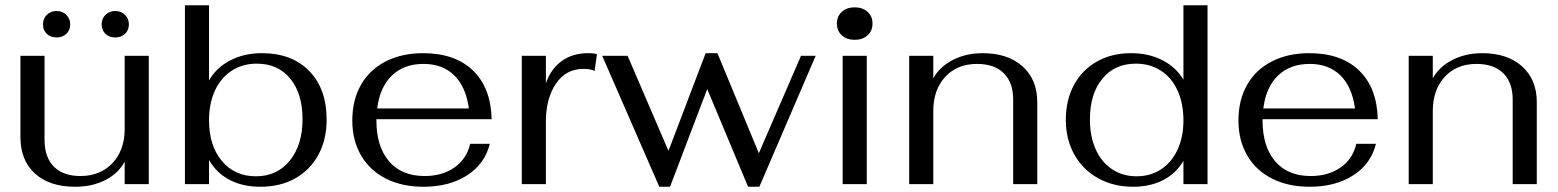

<svg xmlns="http://www.w3.org/2000/svg" viewBox="-20 -703 5947 733"><path d="M58 -180V-490H150V-170Q150 -103 185.5 -67Q221 -31 287 -31Q363 -31 409.5 -80.5Q456 -130 456 -211V-490H548V0H456V-86Q432 -41 382 -15.5Q332 10 267 10Q169 10 113.5 -40.5Q58 -91 58 -180ZM144 -610Q144 -632 159 -646.5Q174 -661 196 -661Q218 -661 233 -646.5Q248 -632 248 -610Q248 -588 233.5 -574Q219 -560 196 -560Q173 -560 158.5 -574Q144 -588 144 -610ZM368 -610Q368 -632 383 -646.5Q398 -661 420 -661Q442 -661 457 -646.5Q472 -632 472 -610Q472 -588 457.5 -574Q443 -560 420 -560Q397 -560 382.5 -574Q368 -588 368 -610Z M778 -92V0H686V-683H778V-396Q806 -445 859 -472.5Q912 -500 980 -500Q1094 -500 1160.5 -432Q1227 -364 1227 -246Q1227 -170 1195.5 -112Q1164 -54 1107 -22Q1050 10 974 10Q907 10 857 -16Q807 -42 778 -92ZM1135 -248Q1135 -346 1088 -403Q1041 -460 960 -460Q906 -460 864.5 -433Q823 -406 800.5 -357Q778 -308 778 -244Q778 -147 827 -88.5Q876 -30 957 -30Q1038 -30 1086.5 -90Q1135 -150 1135 -248Z M1775 -154H1850Q1831 -77 1763 -33.5Q1695 10 1597 10Q1515 10 1453.5 -21Q1392 -52 1358.5 -109.5Q1325 -167 1325 -243Q1325 -321 1358 -379Q1391 -437 1452.5 -468.5Q1514 -500 1595 -500Q1717 -500 1785.5 -434Q1854 -368 1857 -248H1417V-243Q1417 -144 1465 -87.5Q1513 -31 1601 -31Q1669 -31 1715.5 -64Q1762 -97 1775 -154ZM1420 -289H1770Q1759 -371 1714.5 -415Q1670 -459 1597 -459Q1522 -459 1476 -414.5Q1430 -370 1420 -289Z M1972 -490H2064V-385Q2083 -440 2124.5 -470Q2166 -500 2225 -500Q2248 -500 2259 -496L2250 -432Q2235 -440 2208 -440Q2140 -440 2102 -383Q2064 -326 2064 -239V0H1972Z M2279 -490H2376L2532 -127L2674 -500H2719L2877 -118L3038 -490H3094L2879 10H2836L2680 -363L2538 10H2497Z M3175 -613Q3175 -641 3194 -658Q3213 -675 3243 -675Q3273 -675 3292 -658Q3311 -641 3311 -613Q3311 -585 3292 -568Q3273 -551 3243 -551Q3213 -551 3194 -568Q3175 -585 3175 -613ZM3197 -490H3289V0H3197Z M3451 -490H3543V-404Q3567 -448 3617.5 -474Q3668 -500 3731 -500Q3828 -500 3884 -449.5Q3940 -399 3940 -313V0H3848V-323Q3848 -388 3812 -423.5Q3776 -459 3710 -459Q3634 -459 3588.5 -409.5Q3543 -360 3543 -279V0H3451Z M4049 -245Q4049 -321 4080 -378.5Q4111 -436 4167.5 -468Q4224 -500 4298 -500Q4365 -500 4417 -473.5Q4469 -447 4498 -399V-683H4590V0H4498V-89Q4470 -41 4420.5 -15.5Q4371 10 4306 10Q4231 10 4172.5 -22.5Q4114 -55 4081.5 -113Q4049 -171 4049 -245ZM4498 -243Q4498 -308 4475.5 -357.5Q4453 -407 4411.5 -433.5Q4370 -460 4316 -460Q4236 -460 4188.5 -402.5Q4141 -345 4141 -247Q4141 -182 4163 -133Q4185 -84 4225.5 -57Q4266 -30 4319 -30Q4372 -30 4412.5 -56.5Q4453 -83 4475.5 -131.5Q4498 -180 4498 -243Z M5158 -154H5233Q5214 -77 5146 -33.5Q5078 10 4980 10Q4898 10 4836.5 -21Q4775 -52 4741.5 -109.5Q4708 -167 4708 -243Q4708 -321 4741 -379Q4774 -437 4835.5 -468.5Q4897 -500 4978 -500Q5100 -500 5168.5 -434Q5237 -368 5240 -248H4800V-243Q4800 -144 4848 -87.5Q4896 -31 4984 -31Q5052 -31 5098.5 -64Q5145 -97 5158 -154ZM4803 -289H5153Q5142 -371 5097.5 -415Q5053 -459 4980 -459Q4905 -459 4859 -414.5Q4813 -370 4803 -289Z M5358 -490H5450V-404Q5474 -448 5524.5 -474Q5575 -500 5638 -500Q5735 -500 5791 -449.5Q5847 -399 5847 -313V0H5755V-323Q5755 -388 5719 -423.5Q5683 -459 5617 -459Q5541 -459 5495.5 -409.5Q5450 -360 5450 -279V0H5358Z"/></svg>

Font: Fahkwang
Style: Regular
Weight: 400
Version: Version 1.000; ttfautohint (v1.6)